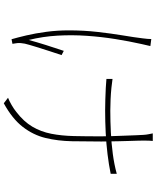

<svg xmlns="http://www.w3.org/2000/svg" viewBox="76 -880 847 1040"><g transform="rotate(90 500.0 -360.5)"><path d="M744 -764Q743 -756 742.5 -744Q742 -732 742 -715Q742 -706 742.5 -685Q743 -664 744 -636.5Q745 -609 745.5 -580Q746 -551 746.5 -526Q747 -501 747 -485Q747 -401 745.5 -325.5Q744 -250 728 -183.5Q712 -117 668 -60Q624 -3 540 43L510 20Q528 13 549.5 0.5Q571 -12 587 -25Q639 -65 666.5 -111.5Q694 -158 705 -214Q716 -270 717.5 -337Q719 -404 719 -485Q719 -505 718 -539Q717 -573 715.5 -609.5Q714 -646 713 -675Q712 -704 711 -714Q710 -730 707.5 -741.5Q705 -753 703 -764ZM408 -546Q427 -543 456.5 -540Q486 -537 519 -535.5Q552 -534 579 -534Q638 -534 697.5 -537Q757 -540 814 -547.5Q871 -555 922 -569V-536Q873 -526 816 -519Q759 -512 698.5 -509Q638 -506 578 -506Q552 -506 519 -507Q486 -508 456.5 -509.5Q427 -511 408 -513ZM230 -751Q228 -742 225 -729Q222 -716 219 -703Q204 -636 192 -561Q180 -486 174.5 -407Q169 -328 173.5 -248.5Q178 -169 197 -92Q208 -133 224 -184Q240 -235 256 -282L279 -270Q270 -244 257.5 -205Q245 -166 233.5 -129Q222 -92 217 -71Q215 -61 214 -50Q213 -39 214 -30Q215 -23 216 -16Q217 -9 218 -4L193 1Q184 -30 172.5 -78.5Q161 -127 153 -186.5Q145 -246 145 -309Q145 -390 153.5 -465Q162 -540 172.5 -603Q183 -666 188 -708Q190 -722 191 -735Q192 -748 192 -756Z"/></g></svg>

Font: Noto Sans JP Thin Thin
Style: Regular
Weight: 250
Version: Version 2.004-H2;hotconv 1.0.118;makeotfexe 2.5.65603